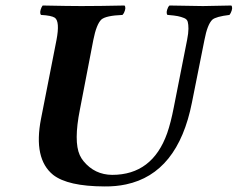

<svg xmlns="http://www.w3.org/2000/svg" viewBox="-20 -667 863 697"><path d="M318.8 -522 270 -269Q247.1 -153.8 269.5 -104Q275.4 -91.3 283.2 -82Q323.7 -32.7 387.2 -32.2Q533.2 -32.2 586.9 -183.6Q600.1 -221.7 610.8 -276.9L659.2 -522Q664.1 -546.9 664.1 -562.5Q664.1 -578.1 661.6 -587.6Q659.2 -597.2 648.2 -601.6Q637.2 -606 625.5 -608.4Q613.8 -610.8 589.4 -612.8H587.9Q581.1 -621.1 590.3 -640.6Q592.8 -645 595.2 -647Q691.9 -645 716.8 -645Q728.5 -645 819.8 -647Q826.7 -638.7 817.4 -619.6Q814.9 -615.2 813 -612.8Q764.2 -606.9 751 -595.7Q732.9 -578.6 722.2 -522L676.8 -294.9Q626 -37.6 437.5 2.4Q400.9 10.3 358.9 9.8Q226.1 9.3 172.9 -32.2Q100.6 -90.8 128.9 -235.8L185.1 -522Q197.8 -588.9 179.2 -602.5Q167 -610.8 128.9 -612.8Q122.1 -621.1 130.9 -640.6Q133.3 -645 134.8 -647Q231.4 -645 274.9 -645Q338.9 -645 432.1 -647Q439 -638.7 429.7 -619.6Q427.2 -615.2 424.8 -612.8Q364.7 -610.4 348.1 -596.2Q330.1 -579.1 318.8 -522Z"/></svg>

Font: Linux Libertine Capitals O
Style: Bold Italic Samll Caps
Weight: 400
Italic angle: -12°
Designer: Philipp H. Poll
Foundry: Philipp H. Poll
Version: Version 5.0.4